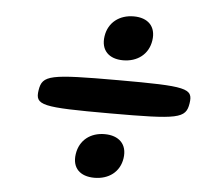

<svg xmlns="http://www.w3.org/2000/svg" viewBox="-44 -652 675 636"><g transform="rotate(5 293.0 -334.0)"><path d="M585 -335C593 -386 571 -391 343 -391C115 -391 91 -386 83 -335C75 -284 97 -279 325 -279C553 -279 577 -284 585 -335ZM353 -458C400 -458 437 -485 444 -532C451 -579 423 -606 376 -606C329 -606 292 -579 285 -532C278 -485 306 -458 353 -458ZM292 -62C339 -62 376 -88 383 -135C390 -182 361 -209 314 -209C267 -209 231 -182 224 -135C217 -88 245 -62 292 -62Z"/></g></svg>

Font: Asimov Print
Style: AIt
Weight: 500
Designer: Google
Version: Version 2.000980: 2014